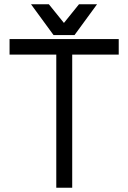

<svg xmlns="http://www.w3.org/2000/svg" viewBox="-20 -884 604 904"><path d="M245 0V-700H320V0ZM25 -627V-700H539V-627ZM126 -864H210L281 -776L352 -864H437L331 -719H232Z"/></svg>

Font: Fustat
Style: Regular
Weight: 400
Designer: Mohamed Gaber, Khaled Hosny, Laura Garcia Mut
Foundry: Kief Type Foundry, Alif Type Foundry, Hard Type Foundry
Version: Version 1.007